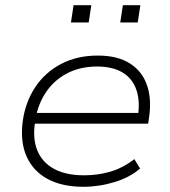

<svg xmlns="http://www.w3.org/2000/svg" viewBox="-20 -708 651 736"><path d="M299 8Q218 8 162.5 -22Q107 -52 82 -108Q57 -164 67 -242Q77 -316 114.5 -373Q152 -430 213.5 -462.5Q275 -495 355 -495Q431 -495 478.5 -464.5Q526 -434 544 -380Q562 -326 551 -255L548 -234H95L102 -275H532L508 -258Q518 -319 503 -363Q488 -407 450 -430Q412 -453 352 -453Q288 -453 238.5 -427.5Q189 -402 158 -357Q127 -312 117 -256L115 -244Q104 -178 123 -131.5Q142 -85 187.5 -60.5Q233 -36 302 -36Q355 -36 403 -50Q451 -64 495 -98L517 -62Q478 -28 419 -10Q360 8 299 8ZM441 -622 451 -688H518L508 -622ZM252 -622 262 -688H330L320 -622Z"/></svg>

Font: Nunito Sans 10pt SemiExpanded ExtraLight
Style: Italic
Weight: 250
Width: 6
Italic angle: -9°
Designer: Vernon Adams
Foundry: Vernon Adams
Version: Version 3.101;gftools[0.9.27]